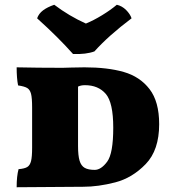

<svg xmlns="http://www.w3.org/2000/svg" viewBox="-20 -785 744 807"><path d="M58 -74Q83 -76 94.5 -83Q106 -90 110.5 -108Q115 -126 115 -164V-333Q115 -373 110.5 -390.5Q106 -408 94.5 -415Q83 -422 56 -426Q50 -456 50 -502Q138 -500 243 -500Q265 -500 278 -501L335 -502Q432 -502 500 -482.5Q568 -463 608.5 -410.5Q649 -358 649 -263Q649 -154 592.5 -95.5Q536 -37 464.5 -18.5Q393 0 330 0L50 2Q50 -45 58 -74ZM456 -248Q456 -354 424.5 -390.5Q393 -427 337 -427Q320 -427 308 -421V-171Q308 -131 314.5 -109.5Q321 -88 336 -79.5Q351 -71 378 -71Q405 -71 430.5 -105.5Q456 -140 456 -248ZM136 -708Q143 -728 161 -741.5Q179 -755 208 -765Q270 -718 341 -686Q373 -699 409 -721Q445 -743 471 -765Q493 -760 510 -743Q527 -726 533 -708Q436 -635 377 -569Q342 -556 287 -558Q225 -628 136 -708Z"/></svg>

Font: Vollkorn SC Black
Style: Regular
Weight: 900
Designer: Friedrich Althausen
Foundry: Friedrich Althausen
Version: Version 4.015